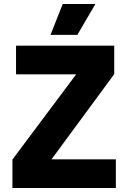

<svg xmlns="http://www.w3.org/2000/svg" viewBox="-20 -938 640 958"><path d="M42 0V-142L360 -567H60V-710H550V-568L237 -143H558V0ZM232 -764 293 -918H456L366 -764Z"/></svg>

Font: Geist Mono ExtraBold
Style: Regular
Weight: 800
Monospace: yes
Designer: Basement.studio, Andrés Briganti, Mateo Zaragoza
Foundry: Basement.studio, Vercel, Andrés Briganti, Guido Ferreyra, Mateo Zaragoza
Version: Version 1.500; ttfautohint (v1.8.4.7-5d5b)